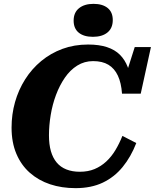

<svg xmlns="http://www.w3.org/2000/svg" viewBox="-20 -959 803 996"><path d="M394 -68Q437 -68 470.5 -82Q504 -96 531 -121Q558 -146 578.5 -180Q599 -214 615 -254L687 -217Q659 -145 616 -92.5Q573 -40 513 -11.5Q453 17 372 17Q300 17 240 -3Q180 -23 135 -62.5Q90 -102 65 -161Q40 -220 40 -297Q40 -366 58 -429.5Q76 -493 110.5 -547.5Q145 -602 194 -642.5Q243 -683 304 -705.5Q365 -728 437 -728Q494 -728 535 -714.5Q576 -701 602 -675Q628 -649 642.5 -611.5Q657 -574 661 -524L623 -539L679 -715H763L710 -473H613Q609 -529 591.5 -566.5Q574 -604 542.5 -623Q511 -642 463 -642Q418 -642 381 -619Q344 -596 316.5 -556Q289 -516 270.5 -466.5Q252 -417 243 -362.5Q234 -308 234 -257Q234 -210 244 -175Q254 -140 274 -116Q294 -92 324.5 -80Q355 -68 394 -68ZM462 -768Q510 -768 537.5 -790.5Q565 -813 565 -855Q565 -896 538.5 -917.5Q512 -939 465 -939Q418 -939 390 -916.5Q362 -894 362 -852Q362 -811 388.5 -789.5Q415 -768 462 -768Z"/></svg>

Font: Roboto Serif
Style: Bold Italic
Weight: 700
Italic angle: -10°
Designer: Greg Gazdowicz
Foundry: Commercial Type
Version: Version 1.008